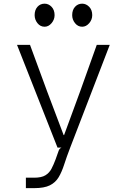

<svg xmlns="http://www.w3.org/2000/svg" viewBox="-20 -784 640 1020"><path d="M117.5 215.5V160H161.5Q200.5 160 221.2 147.2Q242 134.5 253.5 112.5Q265 90.5 275 63.5Q287.5 29.5 291.5 17.2Q295.5 5 307 0H285.5L70.5 -545.5H139.5L230.5 -298L318 -66.5H320.5L405.5 -298L494 -545.5H563L353 0Q334 49.5 321.2 89.2Q308.5 129 291.8 157.2Q275 185.5 245 200.5Q215 215.5 161.5 215.5ZM217 -642Q194 -642 179 -661Q164 -680 164 -703.5Q164 -731 179 -747.8Q194 -764.5 217 -764.5Q238 -764.5 254 -747.8Q270 -731 270 -703.5Q270 -680 254 -661Q238 -642 217 -642ZM416.5 -642Q394 -642 378.8 -660.8Q363.5 -679.5 363.5 -703.5Q363.5 -731.5 378.8 -748Q394 -764.5 416.5 -764.5Q437.5 -764.5 453.8 -747.8Q470 -731 470 -703.5Q470 -679.5 453.8 -660.8Q437.5 -642 416.5 -642Z"/></svg>

Font: Spline Sans Mono Light
Style: Regular
Weight: 300
Monospace: yes
Version: Version 1.004